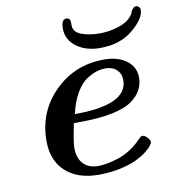

<svg xmlns="http://www.w3.org/2000/svg" viewBox="-76 -718 720 797"><g transform="rotate(-10 283.5 -320.0)"><path d="M86.9 -164.1Q86.9 -287.1 171.9 -371.6Q256.8 -456.1 380.9 -456.1Q439 -456.1 475.1 -429Q511.2 -401.9 511.2 -357.9Q511.2 -300.8 460 -263.2Q398.9 -218.3 233.9 -217.8H211.9Q195.8 -140.6 195.8 -117.2Q195.8 -72.3 218.5 -48.6Q241.2 -24.9 280.8 -24.9Q314.9 -24.9 363.5 -40Q412.1 -55.2 453.1 -92.8Q457 -96.7 461.4 -101.3Q465.8 -106 468.5 -107.9Q471.2 -109.9 473.6 -112.5Q476.1 -115.2 478 -115.7Q480 -116.2 482.9 -116.2Q491.7 -116.2 502.4 -105.2Q513.2 -94.2 513.2 -85.9Q513.2 -80.1 504.6 -69.1Q496.1 -58.1 477.1 -43.9Q458 -29.8 431.4 -17.8Q404.8 -5.9 364.5 2.7Q324.2 11.2 276.9 11.2Q189 11.2 137.9 -34.9Q86.9 -81.1 86.9 -164.1ZM222.2 -253.9Q445.3 -253.9 444.8 -358.9Q444.8 -385.7 427 -402.3Q409.2 -418.9 379.9 -418.9Q363.8 -418.9 345.9 -414.1Q328.1 -409.2 303 -394Q277.8 -378.9 256.1 -343Q234.4 -307.1 222.2 -253.9ZM234.9 -611.8Q234.9 -650.9 255.9 -650.9Q272.9 -650.9 272.9 -629.9V-619.1Q272.9 -590.3 306.4 -578.1Q339.8 -565.9 381.8 -565.9Q425.8 -565.9 466.8 -580.1Q507.8 -594.2 524.9 -623Q525.9 -625 528.3 -631.1Q530.8 -637.2 533.4 -640.6Q536.1 -644 540 -647.5Q543.9 -650.9 549.8 -650.9Q556.6 -650.9 561.8 -645.5Q566.9 -640.1 566.9 -632.8Q566.9 -596.7 512.9 -551.3Q459 -505.9 374 -505.9Q314 -505.9 274.4 -535.4Q234.9 -564.9 234.9 -611.8Z"/></g></svg>

Font: CMU Serif
Style: BoldItalic
Weight: 700
Italic angle: -14.04°
Version: Version 0.7.0